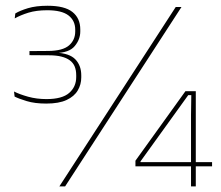

<svg xmlns="http://www.w3.org/2000/svg" viewBox="-20 -664 786 684"><path d="M144.5 -295Q104 -295 75.2 -303.8Q46.5 -312.5 32 -320L30 -338Q49.5 -328 80 -319.5Q110.5 -311 145.5 -311Q201.5 -311 226.5 -333Q251.5 -355 251.5 -389.5V-396Q251.5 -414 246 -427.2Q240.5 -440.5 228.5 -449.2Q216.5 -458 198.2 -462.5Q180 -467 154.5 -467L85 -467.5V-482L152.5 -482.5Q203.5 -483 225.8 -502.2Q248 -521.5 248 -552V-558Q248 -590.5 224 -609Q200 -627.5 148 -627.5Q109.5 -627.5 81.2 -618.8Q53 -610 32.5 -598.5L34.5 -616Q50.5 -626 79.5 -634.8Q108.5 -643.5 149.5 -643.5Q210.5 -643.5 238.2 -621.2Q266 -599 266 -559V-552Q266 -523.5 246.2 -499.8Q226.5 -476 177.5 -475H174.5L177.5 -476.5Q227.5 -474.5 248.5 -452.5Q269.5 -430.5 269.5 -395.5V-388Q269.5 -363 257 -341.8Q244.5 -320.5 217.2 -307.8Q190 -295 144.5 -295ZM191.5 0 606 -639H626.5L212 0ZM660.5 0V-254L661.5 -325H650.5L480.5 -89V-78L472.5 -86.5H735.5V-71.5H462.5V-91.5L640.5 -339H677.5V0Z"/></svg>

Font: Anek Odia Medium Thin
Style: Regular
Weight: 250
Version: Version 1.003